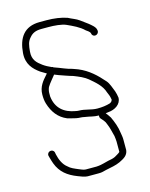

<svg xmlns="http://www.w3.org/2000/svg" viewBox="-122 -710 761 973"><g transform="rotate(-15 259.0 -223.0)"><path d="M258 -147C253.3 -147 248 -147.7 242 -149C182.6 -158.9 142.9 -191.5 136 -254V-273C136 -282.6 140 -298.7 144 -304C154.2 -321.1 172.3 -340.4 184 -356C191.3 -352.7 198.5 -349.8 205.5 -347.5C227.3 -340.2 252.4 -330.4 276 -324L296 -316C308.7 -310.9 323.5 -303.6 334 -297L348 -287C375.4 -263.5 408.4 -237.7 420 -199C424.3 -188.4 429.2 -178.8 431 -168L433 -158C430.3 -149.8 428 -146.5 419 -142C398.9 -135.8 377.5 -133 352 -133C318.5 -133 291.6 -147 258 -147ZM182 -396C167.5 -402.2 151.5 -410.7 139.5 -419.5C114.8 -437.6 92.1 -456.7 96 -500C98.8 -531.2 101.6 -550.8 118 -569C133 -587.3 150.6 -596 182 -596H218C248.9 -596 287.5 -593 310 -583C340.2 -569.3 374 -554 397 -531C401.8 -527 416.9 -519.3 419 -509C422.4 -485.2 455 -489.9 455 -513L454 -519C451.8 -534.4 431.2 -549.6 420 -559C412.5 -565.4 389.9 -580.4 382 -587C365.6 -599.3 343.5 -605.9 325 -616C295.4 -626.6 256.5 -632 218 -632H182C99.4 -632 65.9 -579 60 -502C55.5 -443.6 86.4 -413.1 119 -389.5C128.5 -382.7 139.4 -378.1 150 -371C148 -369 146 -366.7 144 -364C123.8 -341.3 100 -315 100 -273C100 -254.9 101.4 -239.9 106 -225C120.5 -178 146.6 -143.1 190 -125L212 -119C224.2 -115.3 243.6 -111 258 -111C262.7 -111 269.7 -110 279 -108C304.3 -104.8 322.5 -97 350 -97C348.7 -90.3 350 -84.7 354 -80L362 -71C366.7 -65.7 370.7 -60.3 374 -55C376.7 -48.3 379 -42.7 381 -38C388.9 -19.5 392.8 2.5 399 24L401 40C401.7 44 402 48.7 402 54V106C402 108 401.3 109.3 400 110C391.2 117.3 383 120.8 373 127C361.8 132.6 349 134.6 336 137C327.9 139.2 291.5 149 283 149C279 149.7 275 150 271 150H215C204.4 150 189.2 143.2 179.5 139C159.2 130.2 142.1 124.1 128 110C106.8 94.1 94.4 65.8 88 37L86 26C79.6 3.7 46.7 11.1 50 34L53 45C57 59.6 58.5 63.6 63 77C81.6 126.7 116.8 153.1 166 172C179.5 177.2 200.2 186 215 186H271C289.6 186 292.7 184.3 314 179C342.6 173 365.4 169.7 389 159C411 148 434.9 137 438 108V54C438 39 435.6 30.1 434 19C429.5 -17.1 418.7 -43 406 -71C400.6 -80.3 393 -89.7 386 -99C390.7 -99.7 395.7 -100.3 401 -101C434.4 -103.4 469 -123.7 469 -159C467.5 -171 464.6 -183.2 461 -194C452.6 -213.6 445.6 -238.8 432 -254C397.4 -293.6 361.4 -328.2 309 -350L287 -358C279.7 -360.7 271.7 -363 263 -365L241 -373C223 -379.9 208.9 -386 191 -392C188.3 -394.7 185.3 -396 182 -396Z"/></g></svg>

Font: HoneyBee
Style: Lit
Weight: 300
Foundry: Cannot Into Space Fonts
Version: Version 0.89